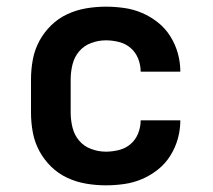

<svg xmlns="http://www.w3.org/2000/svg" viewBox="-20 -548 640 576"><path d="M298 8Q268 8 238.5 3Q209 -2 182 -14.5Q155 -27 133.5 -48Q112 -69 98 -95Q84 -121 78.5 -150.5Q73 -180 73 -210V-310Q73 -340 78.5 -369.5Q84 -399 98 -425Q112 -451 133.5 -472Q155 -493 182 -505.5Q209 -518 238.5 -523Q268 -528 298 -528Q325 -528 353 -524Q381 -520 406.5 -509Q432 -498 454 -480.5Q476 -463 491 -439Q506 -415 513.5 -388Q521 -361 521 -333Q521 -333 521 -333Q521 -333 521 -333H402Q402 -333 402 -333Q402 -333 402 -333Q402 -353 394.5 -372Q387 -391 372 -404Q357 -417 337 -422Q317 -427 298 -427Q275 -427 253.5 -419Q232 -411 217.5 -394Q203 -377 197.5 -354.5Q192 -332 192 -310V-210Q192 -188 197.5 -165.5Q203 -143 217.5 -126Q232 -109 253.5 -101Q275 -93 298 -93Q317 -93 337 -98Q357 -103 372 -116Q387 -129 394.5 -148Q402 -167 402 -187Q402 -187 402 -187Q402 -187 402 -187H521Q521 -187 521 -187Q521 -187 521 -187Q521 -159 513.5 -132Q506 -105 491 -81Q476 -57 454 -39.5Q432 -22 406.5 -11Q381 0 353 4Q325 8 298 8Z"/></svg>

Font: Iosevka SS04 Extended
Style: Bold
Weight: 700
Width: 7
Monospace: yes
Designer: Belleve Invis
Foundry: Belleve Invis
Version: Version 19.0.0; ttfautohint (v1.8.4)